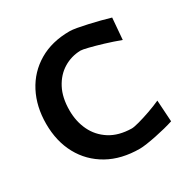

<svg xmlns="http://www.w3.org/2000/svg" viewBox="-167 -876 1017 1037"><g transform="rotate(-30 342.0 -357.0)"><path d="M414.5 12.5Q299.5 12.5 216 -34.5Q132.5 -81.5 87.2 -164.5Q42 -247.5 42 -356.5Q42 -464 85.5 -547.8Q129 -631.5 209.8 -679.2Q290.5 -727 401.5 -727Q417.5 -727 446 -722Q474.5 -717 508.8 -709.2Q543 -701.5 577 -692.8Q611 -684 638 -676L627 -542.5Q578.5 -560.5 530.5 -575Q482.5 -589.5 447 -598.2Q411.5 -607 400 -607Q342 -605.5 293.8 -576Q245.5 -546.5 216.5 -491.2Q187.5 -436 187.5 -356.5Q187.5 -287.5 214.5 -231Q241.5 -174.5 295.5 -140Q349.5 -105.5 430.5 -104Q444.5 -104 477.8 -113Q511 -122 551 -136Q591 -150 625 -165.5L633.5 -31.5Q610.5 -24 580 -16.2Q549.5 -8.5 517.5 -2Q485.5 4.5 458 8.5Q430.5 12.5 414.5 12.5Z"/></g></svg>

Font: Commissioner Loud SemiBold
Style: Regular
Weight: 600
Designer: Kostas Bartsokas
Foundry: Kostas Bartsokas
Version: Version 1.000; ttfautohint (v1.8.3)